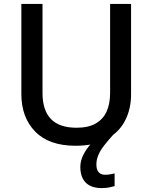

<svg xmlns="http://www.w3.org/2000/svg" viewBox="-20 -734 778 980"><path d="M472 105Q472 133 484 145.5Q496 158 515 158Q532 158 544.5 155.5Q557 153 565 151V216Q551 220 535.5 223Q520 226 499 226Q445 226 417.5 198Q390 170 390 118Q390 86 406 55Q422 24 445.5 -1Q469 -26 492 -41L564 -53Q533 -19 512 8Q491 35 481.5 58.5Q472 82 472 105ZM649 -252Q649 -178 618.5 -118.5Q588 -59 525 -24.5Q462 10 366 10Q230 10 159.5 -62.5Q89 -135 89 -254V-714H197V-259Q197 -171 240 -126.5Q283 -82 371 -82Q431 -82 469 -104Q507 -126 524.5 -165.5Q542 -205 542 -260V-714H649Z"/></svg>

Font: Noto Sans Devanagari Medium
Style: Regular
Weight: 500
Version: Version 2.003